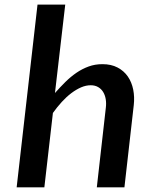

<svg xmlns="http://www.w3.org/2000/svg" viewBox="-20 -802 663 822"><path d="M215.3 -403.8Q237.3 -428.7 260 -451.2Q282.7 -473.6 307.4 -490.5Q332 -507.3 359.4 -517.3Q386.7 -527.3 418.5 -527.3Q456.1 -527.3 483.4 -512.9Q510.7 -498.5 527.3 -474.4Q543.9 -450.2 550.3 -418.5Q556.6 -386.7 552.7 -352.1L512.7 0H394.5L433.1 -340.8Q435.5 -360.4 432.6 -377.7Q429.7 -395 421.6 -408.2Q413.6 -421.4 400.1 -429.2Q386.7 -437 368.2 -437Q348.1 -437 327.1 -428Q306.2 -418.9 285.2 -403.1Q264.2 -387.2 244.4 -365.5Q224.6 -343.8 206.5 -318.4L169.9 0H51.3L140.6 -782.2H259.3Z"/></svg>

Font: Proza Libre
Style: Medium Italic
Weight: 500
Designer: Jasper de Waard
Foundry: Jasper de Waard
Version: Version 1.000; ttfautohint (v1.4.1.8-43bc)